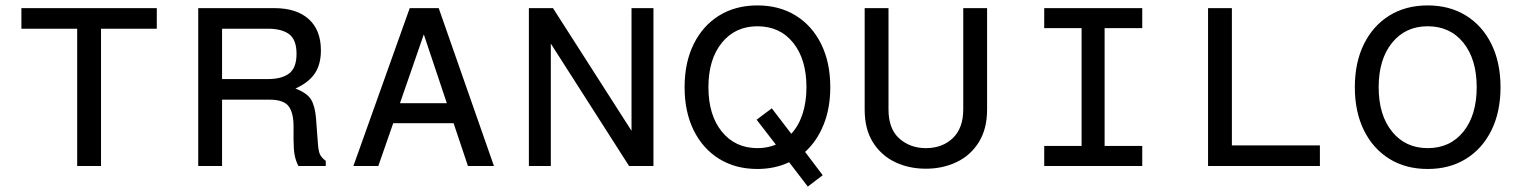

<svg xmlns="http://www.w3.org/2000/svg" viewBox="-20 -613 5602 709"><path d="M559 -507H353V0H265V-507H59V-583H559Z M712 0V-583H993Q1075 -583 1120 -542.5Q1165 -502 1165 -427Q1165 -376 1143 -342.5Q1121 -309 1071 -286Q1113 -270 1128 -246.5Q1143 -223 1147 -176L1154 -82Q1156 -54 1162 -42Q1168 -30 1183 -19V0H1082Q1072 -19 1068 -41Q1064 -63 1064 -97V-145Q1064 -197 1045.5 -221Q1027 -245 975 -245H800V0ZM800 -321H969Q1021 -321 1048 -342Q1075 -363 1075 -414Q1075 -466 1048 -486.5Q1021 -507 969 -507H800Z M1377 0H1285L1493 -583H1600L1804 0H1708L1655 -158H1432ZM1457 -232H1630L1545 -486Z M1933 0V-583H2022L2312 -130V-583H2393V0H2303L2014 -452V0Z M2777 11Q2696 11 2635.5 -26.5Q2575 -64 2541.5 -132Q2508 -200 2508 -291Q2508 -382 2541.5 -450Q2575 -518 2635.5 -555.5Q2696 -593 2777 -593Q2858 -593 2918.5 -555.5Q2979 -518 3012.5 -450Q3046 -382 3046 -291Q3046 -214 3021.5 -153Q2997 -92 2953 -52L3018 34L2963 76L2894 -14Q2841 11 2777 11ZM2777 -66Q2814 -66 2845 -79L2774 -171L2830 -213L2902 -119Q2929 -148 2943.5 -192Q2958 -236 2958 -291Q2958 -394 2909 -455Q2860 -516 2777 -516Q2695 -516 2645.5 -455Q2596 -394 2596 -291Q2596 -188 2645.5 -127Q2695 -66 2777 -66Z M3399 10Q3336 10 3285 -14.5Q3234 -39 3203.5 -87.5Q3173 -136 3173 -208V-583H3261V-209Q3261 -137 3301 -101.5Q3341 -66 3399 -66Q3460 -66 3498.5 -103Q3537 -140 3537 -209V-583H3625V-208Q3625 -137 3594.5 -88Q3564 -39 3512.5 -14.5Q3461 10 3399 10Z M3836 0V-74H3974V-509H3836V-583H4198V-509H4059V-74H4198V0Z M4441 0V-583H4529V-76H4854V0Z M5252 11Q5171 11 5110.5 -26.5Q5050 -64 5016.5 -132Q4983 -200 4983 -291Q4983 -382 5016.5 -450Q5050 -518 5110.5 -555.5Q5171 -593 5252 -593Q5333 -593 5393.5 -555.5Q5454 -518 5487.5 -450Q5521 -382 5521 -291Q5521 -200 5487.5 -132Q5454 -64 5393.5 -26.5Q5333 11 5252 11ZM5252 -66Q5335 -66 5384 -127Q5433 -188 5433 -291Q5433 -394 5384 -455Q5335 -516 5252 -516Q5170 -516 5120.5 -455Q5071 -394 5071 -291Q5071 -188 5120.5 -127Q5170 -66 5252 -66Z"/></svg>

Font: Fragment Mono SC
Style: Regular
Weight: 400
Monospace: yes
Designer: Wei Huang based on Nimbus Sans by URW Studio, based on Helvetica by Max Miedinger.
Foundry: Wei Huang
Version: Version 1.012; ttfautohint (v1.8.4.7-5d5b)